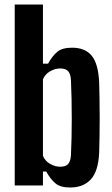

<svg xmlns="http://www.w3.org/2000/svg" viewBox="-20 -820 497 849"><path d="M290.5 9.1Q247.3 9.1 225.4 -9Q203.6 -27.2 184.4 -61.5H169.9V0H45.1V-800H169.9V-538.5H192.5Q211.6 -572.9 233.5 -591Q255.3 -609.1 298.6 -609.1Q356.4 -609.1 385.6 -573.6Q414.7 -538.1 418.5 -455.2Q419.5 -424.5 420.1 -383.5Q420.8 -342.5 420.8 -298.7Q420.8 -254.9 420.1 -214.6Q419.5 -174.2 418.5 -144.9Q414.7 -62.6 381.5 -26.7Q348.4 9.1 290.5 9.1ZM246.1 -82.7Q270.6 -82.7 281.5 -95.2Q292.4 -107.7 293.7 -134.4Q295.5 -168.4 296.4 -209.7Q297.3 -250.9 297.3 -295.5Q297.3 -340 296.4 -383.7Q295.5 -427.4 293.7 -465.6Q292.4 -492.5 281.5 -504.9Q270.6 -517.3 246.1 -517.3Q223.6 -517.3 201.4 -504.7Q179.2 -492.1 169.9 -468.9V-131.1Q179.2 -108 201.4 -95.4Q223.6 -82.7 246.1 -82.7Z"/></svg>

Font: Big Shoulders Thin
Style: Regular
Weight: 100
Designer: Patric King
Foundry: XO Type Co
Version: Version 2.002